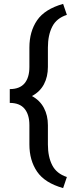

<svg xmlns="http://www.w3.org/2000/svg" viewBox="-20 -800 380 998"><path d="M308.1 177.7Q212.9 150.9 172.9 92.3Q132.8 33.7 132.8 -49.3V-149.4Q132.8 -204.1 107.7 -234.6Q82.5 -265.1 30.8 -265.1V-336.9Q82.5 -336.9 107.7 -366.9Q132.8 -397 132.8 -452.1V-552.7Q132.8 -636.2 172.9 -694.6Q212.9 -752.9 308.1 -779.8L327.6 -722.7Q273.9 -705.6 251.5 -661.4Q229 -617.2 229 -552.7V-452.1Q229 -400.9 208.3 -361.8Q187.5 -322.8 146 -300.8Q187.5 -278.3 208.3 -239Q229 -199.7 229 -149.4V-49.3Q229 15.1 251.5 58.8Q273.9 102.5 327.6 120.1Z"/></svg>

Font: GeogebraSans
Style: Regular
Weight: 400
Designer: Google
Version: Version 1.100140; 2013